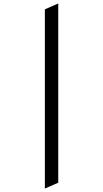

<svg xmlns="http://www.w3.org/2000/svg" viewBox="-20 -929 602 1120"><path d="M241.7 -874.5 319.8 -908.7V136.7L241.7 170.9Z"/></svg>

Font: NovaMono
Style: Regular
Weight: 400
Monospace: yes
Version: Version 1.2